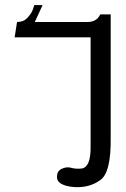

<svg xmlns="http://www.w3.org/2000/svg" viewBox="-20 -536 508 775"><path d="M39.1 -385.3 48.8 -447.3Q62.5 -447.3 72.3 -451.2Q82 -455.1 90.6 -464.1Q99.1 -473.1 105.7 -483.4Q112.3 -493.7 118.7 -515.6H151.9L120.6 -447.3H334Q370.1 -447.3 384.8 -478H426.8V19.5Q428.7 160.6 384.8 190.9Q340.8 222.7 280.3 219.2Q239.7 216.3 220.7 201.2Q209 191.9 210 174.8Q210.9 154.3 229 145.5Q247.6 136.7 264.2 140.6Q284.2 146.5 307.1 144.5Q348.1 141.6 345.7 48.8V-385.3Z"/></svg>

Font: BabelStone Englisc
Style: Regular
Weight: 400
Designer: Andrew West
Foundry: BabelStone
Version: Version 1.000 June 24, 2023